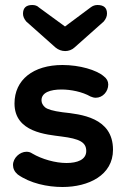

<svg xmlns="http://www.w3.org/2000/svg" viewBox="-20 -732 504 768"><path d="M109 -712C84 -712 72 -700 72 -677C72 -667 76 -657 85 -646L202 -542C225 -523 257 -523 278 -542L395 -646C404 -657 408 -667 408 -678C408 -701 395 -712 370 -712C360 -712 351 -709 342 -702L240 -626L136 -702C129 -709 120 -712 109 -712ZM230 16C334 16 432 -31 432 -133C432 -263 302 -275 230 -283C192 -288 169 -295 160 -303C151 -311 146 -320 146 -331C146 -362 181 -374 226 -374C263 -374 309 -365 342 -346C349 -343 356 -341 363 -341C391 -341 413 -366 413 -394C413 -407 407 -418 395 -427C366 -452 299 -472 230 -472C113 -472 38 -413 38 -318C38 -202 168 -194 226 -186C298 -177 325 -163 325 -128C325 -93 289 -80 246 -80C202 -80 148 -95 109 -118C102 -123 94 -125 86 -125C59 -125 32 -100 32 -72C32 -58 38 -45 51 -34C100 1 169 16 230 16Z"/></svg>

Font: Dongle
Style: Regular
Weight: 400
Designer: Yanghee Ryu
Foundry: Yanghee Ryu
Version: Version 2.000